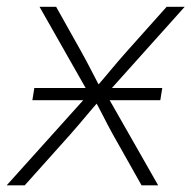

<svg xmlns="http://www.w3.org/2000/svg" viewBox="-39 -556 574 576"><path d="M58.1 -255.4 64 -292H447.8L441.9 -255.4ZM-19 0 242.7 -291 237.3 -257.8 79.6 -535.6H129.4L204.1 -402.3Q220.7 -372.6 235.4 -343.8Q250 -314.9 265.1 -286.6H242.7Q267.6 -314.9 291.5 -343.8Q315.4 -372.6 341.8 -402.3L460.9 -535.6H515.1L265.1 -256.8L270.5 -289.6L435.5 0H385.7L299.3 -153.3Q283.7 -181.6 270.3 -208.3Q256.8 -234.9 242.2 -261.2H265.1Q241.7 -234.9 219.5 -208.3Q197.3 -181.6 172.4 -153.3L35.2 0Z"/></svg>

Font: Inter 20pt ExtraLight
Style: Italic
Weight: 250
Italic angle: -9.3988°
Version: Version 4.001;git-66647c0bb